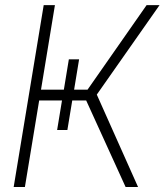

<svg xmlns="http://www.w3.org/2000/svg" viewBox="-20 -748 658 768"><path d="M255.4 -510.7H296.4L276.4 -389.2H330.1L566.4 -727.5H618.2L367.2 -369.6L532.2 0H482.4L324.7 -346.2H269L249.5 -228H208.5L228 -346.2H136.7L79.6 0H34.7L154.8 -727.5H199.7L144 -389.2H235.4Z"/></svg>

Font: Inter Display Extra Light
Style: Italic
Weight: 200
Italic angle: -9.39999°
Designer: Rasmus Andersson
Foundry: rsms
Version: Version 4.000;git-4fc901f